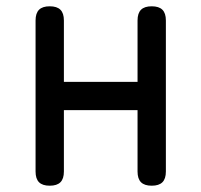

<svg xmlns="http://www.w3.org/2000/svg" viewBox="-20 -580 640 610"><path d="M138 10Q115 10 104 -1Q93 -12 93 -35V-515Q93 -538 104 -549Q115 -560 138 -560Q161 -560 172 -549Q183 -538 183 -515V-320H417V-515Q417 -538 428 -549Q439 -560 462 -560Q485 -560 496 -549Q507 -538 507 -515V-35Q507 -12 496 -1Q485 10 462 10Q439 10 428 -1Q417 -12 417 -35V-230H183V-35Q183 -12 172 -1Q161 10 138 10Z"/></svg>

Font: Maple Mono
Style: Regular
Weight: 400
Monospace: yes
Designer: subframe7536
Version: Version 7.300